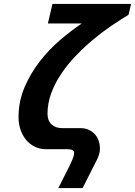

<svg xmlns="http://www.w3.org/2000/svg" viewBox="-20 -754 685 974"><path d="M246 -734H645L632 -679Q592 -655 545.5 -623.5Q499 -592 453.5 -554Q408 -516 366 -472.5Q324 -429 291.5 -381Q259 -333 240 -281.5Q221 -230 221 -177Q221 -142 241.5 -123Q262 -104 296 -104H387Q413 -104 431.5 -95Q450 -86 462.5 -71.5Q475 -57 481 -38.5Q487 -20 487 -2Q487 15 482.5 29.5Q478 44 472 56L399 200H276L333 87Q339 75 347.5 55Q356 35 356 22Q356 3 323 3H215Q182 3 156 -10Q130 -23 112 -45Q94 -67 84 -96.5Q74 -126 74 -159Q74 -239 104 -310Q134 -381 181 -441.5Q228 -502 284.5 -550.5Q341 -599 395 -635H223Z"/></svg>

Font: Perun
Style: Bold Italic
Weight: 700
Italic angle: -12°
Foundry: Copyright (c) Stefan Peev, Context Ltd, 2016
Version: Version 1.027